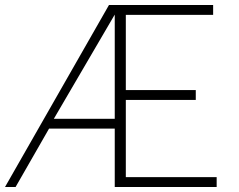

<svg xmlns="http://www.w3.org/2000/svg" viewBox="-20 -743 951 763"><path d="M841 0H436V-232H175L42 0H0L413 -723H827V-684H480V-385H758V-346H480V-39H841ZM436 -685 194 -271H436Z"/></svg>

Font: Public Sans VF
Style: Regular
Weight: 400
Designer: Pablo Impallari, Rodrigo Fuenzalida (Modified by Dan O. Williams and USWDS)
Version: Version 1.003